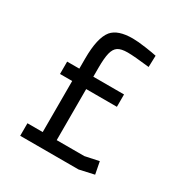

<svg xmlns="http://www.w3.org/2000/svg" viewBox="-157 -792 875 915"><g transform="rotate(30 280.0 -335.0)"><path d="M446 -590Q361 -600 325.5 -600Q290 -600 272.5 -588.5Q255 -577 248 -548.5Q241 -520 241 -468V-418H410V-350H241V-69H393L469 -85L482 -18L401 0H80V-69H164V-350H97V-418H164V-473Q164 -588 200 -632Q232 -670 313 -670Q342 -670 386.5 -663.5Q431 -657 448 -653Z"/></g></svg>

Font: Cairo-CLs
Style: CLs-Regular
Weight: 400
Version: Version 3.130;gftools[0.9.24]